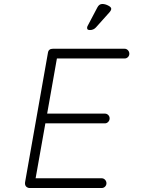

<svg xmlns="http://www.w3.org/2000/svg" viewBox="-20 -943 710 965"><path d="M126 2Q103 -3 106 -27L221 -678Q224 -698 246 -698H247H606Q616 -698 623 -690.5Q630 -683 630 -673Q630 -663 623 -656Q616 -649 606 -649H266L217 -372H507Q517 -372 524 -365Q531 -358 531 -348Q531 -338 524 -330.5Q517 -323 507 -323H208L159 -47H491Q501 -47 508 -39.5Q515 -32 515 -22Q515 -12 508 -5Q501 2 491 2H132H131H130ZM432 -792Q418 -792 418 -801Q417 -807 420 -812L469 -905Q478 -923 494 -923Q508 -923 523 -915.5Q538 -908 539 -900Q540 -893 531 -882L462 -805Q450 -792 432 -792Z"/></svg>

Font: Quicksand
Style: Italic
Weight: 400
Italic angle: -12°
Designer: Andrew Paglinawan
Foundry: Andrew Paglinawan
Version: 1.002